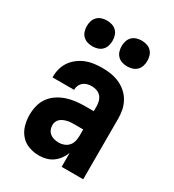

<svg xmlns="http://www.w3.org/2000/svg" viewBox="-182 -846 864 956"><g transform="rotate(30 250.0 -368.0)"><path d="M192 8Q162 8 133.5 -2Q105 -12 85.5 -34.5Q66 -57 58 -86Q50 -115 50 -145Q50 -171 56.5 -197.5Q63 -224 78.5 -245.5Q94 -267 116.5 -282Q139 -297 164.5 -305.5Q190 -314 216.5 -317Q243 -320 269 -320H318V-349Q318 -363 314 -377.5Q310 -392 300.5 -402.5Q291 -413 277 -418Q263 -423 249 -423Q236 -423 223.5 -420Q211 -417 201 -409Q191 -401 185.5 -389.5Q180 -378 180 -365V-363H56V-368Q56 -392 62.5 -415Q69 -438 82.5 -457Q96 -476 115.5 -490.5Q135 -505 156.5 -513.5Q178 -522 201.5 -525Q225 -528 249 -528Q274 -528 299 -524Q324 -520 346.5 -510Q369 -500 388 -483.5Q407 -467 419.5 -445Q432 -423 437 -398.5Q442 -374 442 -349V0H318V-80Q311 -61 298.5 -44Q286 -27 269.5 -15Q253 -3 232.5 2.5Q212 8 192 8ZM246 -97Q261 -97 276 -103Q291 -109 301 -121Q311 -133 314.5 -148.5Q318 -164 318 -180V-215H269Q259 -215 248.5 -214.5Q238 -214 227.5 -211.5Q217 -209 207.5 -205Q198 -201 190 -194Q182 -187 178 -177Q174 -167 174 -157Q174 -143 179.5 -131Q185 -119 195.5 -111Q206 -103 219 -100Q232 -97 246 -97ZM350 -596Q335 -596 320.5 -600.5Q306 -605 295.5 -615.5Q285 -626 280.5 -640.5Q276 -655 276 -670Q276 -685 280.5 -699.5Q285 -714 295.5 -724.5Q306 -735 320.5 -739.5Q335 -744 350 -744Q365 -744 379.5 -739.5Q394 -735 404.5 -724.5Q415 -714 419.5 -699.5Q424 -685 424 -670Q424 -655 419.5 -640.5Q415 -626 404.5 -615.5Q394 -605 379.5 -600.5Q365 -596 350 -596ZM150 -596Q135 -596 120.5 -600.5Q106 -605 95.5 -615.5Q85 -626 80.5 -640.5Q76 -655 76 -670Q76 -685 80.5 -699.5Q85 -714 95.5 -724.5Q106 -735 120.5 -739.5Q135 -744 150 -744Q165 -744 179.5 -739.5Q194 -735 204.5 -724.5Q215 -714 219.5 -699.5Q224 -685 224 -670Q224 -655 219.5 -640.5Q215 -626 204.5 -615.5Q194 -605 179.5 -600.5Q165 -596 150 -596Z"/></g></svg>

Font: Iosevka Term Curly Extrabold
Style: Regular
Weight: 800
Designer: Belleve Invis
Foundry: Belleve Invis
Version: Version 32.3.0